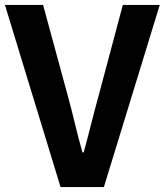

<svg xmlns="http://www.w3.org/2000/svg" viewBox="-25 -760 669 780"><path d="M221 0H397L624 -740H474L378 -380C355 -298 338 -224 315 -141H310C286 -224 271 -298 248 -380L150 -740H-5Z"/></svg>

Font: Noto Sans CJK JP Bold
Style: Regular
Weight: 700
Designer: Ryoko NISHIZUKA (kana & ideographs); Paul D. Hunt (Latin, Greek & Cyrillic); Wenlong ZHANG (bopomofo); Sandoll Communica
Foundry: Adobe Systems Incorporated
Version: Version 1.004;PS 1.004;hotconv 1.0.82;makeotf.lib2.5.63406